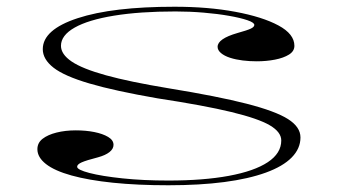

<svg xmlns="http://www.w3.org/2000/svg" viewBox="-20 -535 1004 570"><path d="M480 15Q388 15 315.5 7.5Q243 0 192.5 -14Q142 -28 116.5 -48Q91 -68 91 -92Q91 -111 106.5 -123Q122 -135 148 -141.5Q174 -148 205 -148Q235 -148 260 -143Q285 -138 301 -128.5Q317 -119 317 -105Q317 -93 305 -83.5Q293 -74 271 -68Q236 -59 222.5 -53Q209 -47 209 -40Q209 -31 245.5 -21.5Q282 -12 343.5 -5.5Q405 1 480 1Q584 1 659.5 -13Q735 -27 775 -53.5Q815 -80 815 -118Q815 -143 781 -163Q747 -183 666.5 -202.5Q586 -222 448 -243Q321 -265 246 -287Q171 -309 139 -334Q107 -359 107 -389Q107 -447 210.5 -481Q314 -515 498 -515Q598 -515 678.5 -500Q759 -485 806.5 -459.5Q854 -434 854 -399Q854 -383 838 -373Q822 -363 796.5 -358Q771 -353 742 -353Q721 -353 700.5 -355.5Q680 -358 663 -363.5Q646 -369 636 -377.5Q626 -386 626 -396Q626 -420 685 -437Q714 -445 724.5 -450Q735 -455 735 -461Q735 -468 714.5 -475Q694 -482 660 -488Q626 -494 584.5 -497.5Q543 -501 501 -501Q395 -501 318.5 -488.5Q242 -476 201.5 -453Q161 -430 161 -399Q161 -374 192.5 -352.5Q224 -331 294.5 -311.5Q365 -292 480 -273Q627 -249 712.5 -227Q798 -205 835 -181.5Q872 -158 872 -127Q872 -94 846 -67.5Q820 -41 769 -22.5Q718 -4 645.5 5.5Q573 15 480 15Z"/></svg>

Font: Kalnia Expanded ExtraLight
Style: Regular
Weight: 250
Width: 7
Designer: Frida Medrano
Foundry: Frida Medrano
Version: Version 1.105